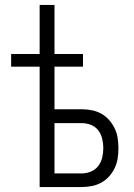

<svg xmlns="http://www.w3.org/2000/svg" viewBox="-20 -755 540 775"><path d="M140 0V-486H25V-537H140V-735H200V-537H315V-486H200V-314H310Q330 -314 350.5 -310Q371 -306 389 -296Q407 -286 420.5 -270.5Q434 -255 443 -236.5Q452 -218 455 -197.5Q458 -177 458 -157Q458 -136 455 -116Q452 -96 443 -77Q434 -58 420.5 -43Q407 -28 389 -18Q371 -8 350.5 -4Q330 0 310 0ZM200 -55H310Q329 -55 347 -62.5Q365 -70 376.5 -85Q388 -100 392.5 -119Q397 -138 397 -157Q397 -176 392.5 -195Q388 -214 376.5 -229Q365 -244 347 -251Q329 -258 310 -258H200Z"/></svg>

Font: Iosevka Fixed SS04 Light
Style: Regular
Weight: 300
Monospace: yes
Designer: Belleve Invis
Foundry: Belleve Invis
Version: Version 32.5.0